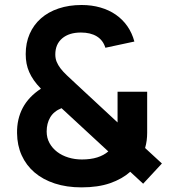

<svg xmlns="http://www.w3.org/2000/svg" viewBox="-20 -754 708 788"><path d="M514.5 -49Q481.5 -19.5 432 -2.2Q382.5 15 314.5 15Q253.5 15 204.8 -1Q156 -17 121.8 -46.2Q87.5 -75.5 69 -116.5Q50.5 -157.5 50 -207.5Q49 -265 73.2 -311Q97.5 -357 148 -390Q131 -407.5 119.2 -424.2Q107.5 -441 100 -458Q92.5 -475 89 -493.2Q85.5 -511.5 85.5 -532Q85.5 -578 101.8 -615Q118 -652 148 -678.5Q178 -705 220.5 -719.2Q263 -733.5 315 -733.5Q356.5 -733.5 392 -723.2Q427.5 -713 455.2 -693.8Q483 -674.5 502.5 -646.8Q522 -619 531.5 -583.5L412.5 -558Q403 -589 377.2 -604.8Q351.5 -620.5 312 -620.5Q263.5 -620.5 235.2 -596.5Q207 -572.5 207 -530.5Q207 -514 212.5 -500.5Q218 -487 228.2 -473.5Q238.5 -460 253.8 -445.5Q269 -431 288.5 -413L462.5 -251.5V-377.5H584V-209Q584 -193 582 -177.5Q580 -162 575.5 -146.5L644.5 -83L567.5 0ZM316 -99.5Q352 -99.5 379 -108Q406 -116.5 424.5 -132.5L232.5 -310Q201 -297.5 186.2 -272.5Q171.5 -247.5 171.5 -214.5Q171.5 -188 183.2 -166.8Q195 -145.5 214.8 -130.5Q234.5 -115.5 260.8 -107.5Q287 -99.5 316 -99.5Z"/></svg>

Font: Vela Sans Bd
Style: Bold
Weight: 700
Designer: Principal design: Mikhail Sharanda - project Manrope.
Design modification: Ravid Balaliev
Foundry: Mikhail Sharanda
Version: Version 1.001